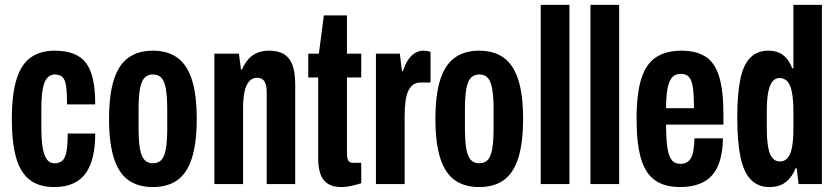

<svg xmlns="http://www.w3.org/2000/svg" viewBox="-20 -744 3385 776"><path d="M198.7 12Q137.6 12 99.7 -17.5Q61.8 -47 44.8 -108Q27.8 -169 27.8 -263.2Q27.8 -361.3 46.4 -422.3Q64.9 -483.3 103.6 -511.3Q142.3 -539.2 201 -539.2Q244.7 -539.2 276.4 -527.2Q308.1 -515.1 327.5 -489.6Q346.9 -464.1 355.9 -422.5Q364.9 -381 364.9 -322H251Q251 -366.9 247.6 -393.5Q244.1 -420.2 233.4 -431.6Q222.7 -443 201.7 -443Q184.7 -443 172.4 -430.9Q160.1 -418.8 153.6 -388.3Q147.1 -357.8 147.1 -300.9V-223.8Q147.1 -185.9 151.4 -154.1Q155.7 -122.3 167.2 -103.2Q178.8 -84.2 200.6 -84.2Q220.6 -84.2 232.3 -94.8Q244 -105.5 248.7 -131.7Q253.5 -158 253.5 -204.4H364.9Q364.9 -153.6 356 -113.7Q347.1 -73.8 327.8 -45.7Q308.5 -17.5 276.3 -2.7Q244.1 12 198.7 12Z M597.5 12Q538.3 12 499 -15.9Q459.7 -43.9 440.3 -104.9Q420.8 -165.9 420.8 -263.2Q420.8 -361.3 440.3 -422Q459.7 -482.6 499 -510.9Q538.3 -539.2 597.5 -539.2Q657.7 -539.2 696.8 -510.9Q736 -482.6 755.6 -422Q775.1 -361.3 775.1 -263.2Q775.1 -165.9 755.6 -104.9Q736 -43.9 696.8 -15.9Q657.7 12 597.5 12ZM597.5 -84.2Q619.9 -84.2 632.2 -97.4Q644.6 -110.5 650.2 -141.5Q655.9 -172.6 655.9 -225.3V-300.9Q655.9 -354.7 650.2 -385.6Q644.6 -416.5 632.2 -429.7Q619.9 -443 597.5 -443Q577.1 -443 564.3 -429.7Q551.6 -416.5 545.8 -385.6Q540.1 -354.7 540.1 -300.9V-225.3Q540.1 -172.6 545.8 -141.5Q551.6 -110.5 564.3 -97.4Q577.1 -84.2 597.5 -84.2Z M846.4 0V-527.2H945.6L954 -462.7H958Q969.8 -489.9 985.5 -506.7Q1001.1 -523.4 1021.6 -531.3Q1042.1 -539.2 1067 -539.2Q1105.5 -539.2 1128.6 -524.6Q1151.7 -509.9 1162.4 -480.2Q1173.1 -450.5 1173.1 -403.3V0H1058V-369.3Q1058 -383 1056.3 -393.8Q1054.5 -404.7 1050.3 -412.7Q1046.1 -420.7 1038.1 -425.2Q1030.1 -429.6 1018.6 -429.6Q1000.1 -429.6 987.5 -415.8Q974.8 -401.9 968.6 -374.8Q962.4 -347.7 962.4 -306.7V0Z M1359.9 12Q1324.9 12 1303.8 -2Q1282.8 -15.9 1274.4 -42.4Q1266 -68.9 1266 -104.4V-430.8H1225.9V-527.2H1268.7L1289 -681.7H1382.3V-527.2H1440V-430.8H1382.3V-126.8Q1382.3 -105.4 1387.2 -95.7Q1392 -85.9 1407.3 -85.9H1440V-3.2Q1425.5 1 1411.3 4.6Q1397.1 8.2 1384.5 10.1Q1372 12 1359.9 12Z M1499.4 0V-527.2H1596.1L1604.6 -456.4H1608.6Q1617.1 -483.6 1629.3 -501.7Q1641.5 -519.8 1657.1 -529.5Q1672.7 -539.2 1691.1 -539.2Q1698.3 -539.2 1705.5 -538.1Q1712.7 -537 1720.1 -533.8V-410.5H1680.2Q1663.3 -410.5 1651.1 -402.4Q1639 -394.3 1630.9 -378.2Q1622.9 -362.1 1619.2 -336.6Q1615.4 -311.2 1615.4 -276.5V0Z M1916.5 12Q1857.3 12 1818 -15.9Q1778.7 -43.9 1759.3 -104.9Q1739.8 -165.9 1739.8 -263.2Q1739.8 -361.3 1759.3 -422Q1778.7 -482.6 1818 -510.9Q1857.3 -539.2 1916.5 -539.2Q1976.7 -539.2 2015.8 -510.9Q2055 -482.6 2074.6 -422Q2094.1 -361.3 2094.1 -263.2Q2094.1 -165.9 2074.6 -104.9Q2055 -43.9 2015.8 -15.9Q1976.7 12 1916.5 12ZM1916.5 -84.2Q1938.9 -84.2 1951.2 -97.4Q1963.6 -110.5 1969.2 -141.5Q1974.9 -172.6 1974.9 -225.3V-300.9Q1974.9 -354.7 1969.2 -385.6Q1963.6 -416.5 1951.2 -429.7Q1938.9 -443 1916.5 -443Q1896.1 -443 1883.3 -429.7Q1870.6 -416.5 1864.8 -385.6Q1859.1 -354.7 1859.1 -300.9V-225.3Q1859.1 -172.6 1864.8 -141.5Q1870.6 -110.5 1883.3 -97.4Q1896.1 -84.2 1916.5 -84.2Z M2165.4 0V-724.2H2281.4V0Z M2366.4 0V-724.2H2482.4V0Z M2728.6 12Q2666.3 12 2627.2 -15.5Q2588.1 -43 2570.5 -103.9Q2552.8 -164.8 2552.8 -263.2Q2552.8 -365.2 2571.9 -425.7Q2591 -486.2 2631.6 -512.7Q2672.2 -539.2 2734.4 -539.2Q2792.4 -539.2 2830.3 -515.9Q2868.3 -492.6 2886.1 -436.1Q2903.9 -379.6 2903.9 -279.7V-240.3H2672.1Q2672.1 -185.2 2676.9 -150.1Q2681.8 -115.1 2694 -98.5Q2706.3 -81.8 2730 -81.8Q2744.2 -81.8 2755 -87.5Q2765.8 -93.2 2772.6 -105.1Q2779.4 -117.1 2782.7 -136.9Q2786.1 -156.7 2786.9 -185H2901.9Q2901.1 -134.9 2890.4 -97.5Q2879.7 -60.2 2858.5 -36.1Q2837.4 -12 2804.6 0Q2771.8 12 2728.6 12ZM2672.1 -306.6H2784.7Q2784.7 -345.2 2782.6 -371.5Q2780.5 -397.7 2774.8 -414.3Q2769 -430.9 2758.5 -438.2Q2747.9 -445.4 2731.6 -445.4Q2707.7 -445.4 2695.1 -429.6Q2682.6 -413.9 2677.3 -383.3Q2672.1 -352.7 2672.1 -306.6Z M3089.5 12Q3044.4 12 3015.3 -17.3Q2986.2 -46.5 2973 -108.5Q2959.8 -170.4 2959.8 -268.1Q2959.8 -364 2972.1 -423.5Q2984.4 -483 3012.7 -511.1Q3041 -539.2 3085.2 -539.2Q3111 -539.2 3129.7 -530.5Q3148.3 -521.8 3161 -505.8Q3173.8 -489.8 3181.6 -468.2H3186.6V-724.2H3301.9V0H3207.6L3200.1 -63.7H3195.1Q3184.5 -32.9 3158.7 -10.5Q3132.9 12 3089.5 12ZM3132 -91.5Q3152.6 -91.5 3164.6 -106.8Q3176.6 -122.2 3181.7 -152.4Q3186.8 -182.6 3186.8 -227.6V-292.6Q3186.8 -328.4 3183.5 -354.2Q3180.1 -379.9 3173.6 -396.3Q3167.1 -412.8 3156 -420.7Q3144.9 -428.6 3130.4 -428.6Q3113.2 -428.6 3102 -414.8Q3090.8 -401.1 3084.9 -371.4Q3079.1 -341.7 3079.1 -292.6V-227.6Q3079.1 -180.2 3084.5 -150Q3090 -119.8 3101.6 -105.7Q3113.2 -91.5 3132 -91.5Z"/></svg>

Font: Archivo SemiBold ExtraCondensed
Style: Regular
Weight: 600
Width: 2
Version: Version 2.001